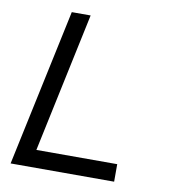

<svg xmlns="http://www.w3.org/2000/svg" viewBox="-79 -771 771 842"><g transform="rotate(10 306.0 -350.0)"><path d="M24 0 173 -700H257L125 -78H485V0Z"/></g></svg>

Font: Space Mono
Style: Italic
Weight: 400
Italic angle: -12°
Monospace: yes
Designer: Colophon Foundry + Benjamin Critton
Foundry: Colophon Foundry & Benjamin Critton
Version: Version 1.003; ttfautohint (v1.8.4.7-5d5b)